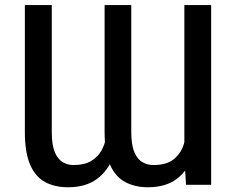

<svg xmlns="http://www.w3.org/2000/svg" viewBox="-20 -748 955 777"><path d="M726.1 -107.9V-727.5H834.5V0H732.9ZM735.8 -246.1 781.2 -247.1Q781.2 -173.3 760.3 -115.2Q739.3 -57.1 694.8 -23.7Q650.4 9.8 578.6 9.8Q526.4 9.8 486.8 -11.2Q447.3 -32.2 425.3 -81.1Q403.3 -129.9 403.3 -214.4V-727.5H511.2V-214.4Q511.2 -161.1 523.9 -131.8Q536.6 -102.5 557.1 -91.3Q577.6 -80.1 600.6 -80.1Q654.3 -80.1 683.6 -104Q712.9 -127.9 724.4 -166.3Q735.8 -204.6 735.8 -246.1ZM414.1 -246.1 460 -247.1Q460.4 -173.3 439 -115.2Q417.5 -57.1 372.3 -23.7Q327.1 9.8 255.4 9.8Q201.2 9.8 162.1 -11.5Q123 -32.7 101.8 -81.8Q80.6 -130.9 80.6 -214.4V-727.5H189.5V-214.4Q189.5 -161.1 201.9 -131.8Q214.4 -102.5 234.4 -91.3Q254.4 -80.1 276.9 -80.1Q321.8 -80.1 349.1 -96.7Q376.5 -113.3 390.6 -138.9Q404.8 -164.6 409.4 -193.4Q414.1 -222.2 414.1 -246.1Z"/></svg>

Font: Inter Cardless
Style: Regular
Weight: 400
Designer: Rasmus Andersson
Foundry: rsms
Version: Version 4.001;git-9221beed3